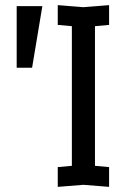

<svg xmlns="http://www.w3.org/2000/svg" viewBox="-20 -724 470 748"><path d="M45 -460V-700H145L105 -460ZM205 4V-73L260 -78V-622L205 -627V-704L305 -696L405 -704V-627L350 -622V-78L405 -73V4L305 -4Z"/></svg>

Font: Tektur Condensed
Style: Regular
Weight: 400
Width: 3
Designer: Adam Jagosz
Foundry: Adam Jagosz
Version: Version 1.005;gftools[0.9.30]